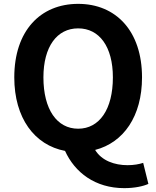

<svg xmlns="http://www.w3.org/2000/svg" viewBox="-20 -774 810 995"><path d="M624 201C678 201 723 191 749 179L722 70C701 77 673 82 641 82C574 82 507 59 473 3C620 -35 716 -171 716 -373C716 -613 581 -754 385 -754C189 -754 54 -614 54 -373C54 -162 159 -22 317 8C368 120 473 201 624 201ZM385 -107C275 -107 205 -207 205 -373C205 -532 275 -627 385 -627C495 -627 565 -532 565 -373C565 -207 495 -107 385 -107Z"/></svg>

Font: DAIFUKU Sans JP
Style: Bold
Weight: 700
Designer: Original font ‘Source Han Sans JP’ : Ryoko NISHIZUKA  (kana, bopomofo & ideographs); Paul D. Hunt (Latin, Greek & Cyrill
Foundry: Daifuku
Version: Version 1.001